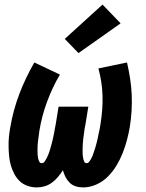

<svg xmlns="http://www.w3.org/2000/svg" viewBox="-20 -811 640 839"><path d="M141 8Q120 8 100 1Q80 -6 66 -19.5Q52 -33 42.5 -51Q33 -69 27.5 -88Q22 -107 20 -127.5Q18 -148 17.5 -169.5Q17 -191 19 -212.5Q21 -234 25 -255Q31 -291 41 -328Q51 -365 64.5 -400.5Q78 -436 94.5 -470.5Q111 -505 130 -538L242 -485Q225 -457 211 -427Q197 -397 185.5 -366Q174 -335 165.5 -302.5Q157 -270 152 -239Q151 -231 150 -223.5Q149 -216 148 -208.5Q147 -201 146 -193.5Q145 -186 144.5 -178.5Q144 -171 144 -163.5Q144 -156 144 -148.5Q144 -141 144.5 -133.5Q145 -126 146.5 -119Q148 -112 151.5 -105Q155 -98 162 -98Q170 -98 175 -105Q180 -112 183.5 -119Q187 -126 190 -133Q193 -140 195.5 -147.5Q198 -155 200 -162Q202 -169 204 -176.5Q206 -184 208 -191.5Q210 -199 211.5 -206Q213 -213 214.5 -220.5Q216 -228 217.5 -235.5Q219 -243 220 -250.5Q221 -258 223 -265L236 -345H366L353 -265Q351 -258 350 -250.5Q349 -243 348 -235.5Q347 -228 346 -220.5Q345 -213 344 -206Q343 -199 342.5 -191.5Q342 -184 341.5 -176.5Q341 -169 341 -161.5Q341 -154 341 -147Q341 -140 341.5 -133Q342 -126 343.5 -119Q345 -112 348 -105Q351 -98 358 -98Q365 -98 369.5 -104Q374 -110 377.5 -116Q381 -122 383.5 -128Q386 -134 388 -140.5Q390 -147 392.5 -153.5Q395 -160 396.5 -166Q398 -172 400 -178.5Q402 -185 403.5 -191.5Q405 -198 406.5 -204.5Q408 -211 409 -217Q410 -223 411.5 -229.5Q413 -236 414.5 -242.5Q416 -249 417 -255.5Q418 -262 419 -268Q424 -299 426.5 -330.5Q429 -362 428 -393Q427 -424 422.5 -453.5Q418 -483 410 -512L535 -538Q543 -503 548.5 -468Q554 -433 555.5 -397.5Q557 -362 555 -327Q553 -292 547 -255Q542 -226 534.5 -198Q527 -170 516 -142Q505 -114 489 -87.5Q473 -61 451 -39Q429 -17 400.5 -4.5Q372 8 343 8Q326 8 310.5 3Q295 -2 284 -13Q273 -24 266 -38Q259 -52 255 -67Q245 -52 233.5 -38Q222 -24 207 -13Q192 -2 175 3Q158 8 141 8ZM323 -579 263 -641 428 -791 507 -709Z"/></svg>

Font: Iosevka Curly Slab HvEx
Style: Italic
Weight: 900
Width: 7
Italic angle: -9°
Monospace: yes
Designer: Belleve Invis
Foundry: Belleve Invis
Version: Version 11.1.0; ttfautohint (v1.8.3)